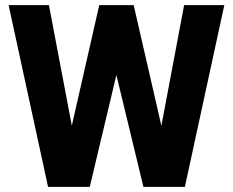

<svg xmlns="http://www.w3.org/2000/svg" viewBox="-20 -731 912 751"><path d="M226.6 -88.9 368.2 -710.9H449.7L481.9 -633.8L331.1 0H241.7ZM171.4 -710.9 290 -86.4 269.5 0H168L13.7 -710.9ZM583 -89.4 700.2 -710.9H857.4L703.1 0H602.5ZM502.9 -710.9 646.5 -85.4 629.9 0H541L387.7 -634.3L421.4 -710.9Z"/></svg>

Font: Roboto ExtraBold
Style: Regular
Weight: 800
Designer: Christian Robertson
Foundry: Google
Version: Version 3.009; 2024